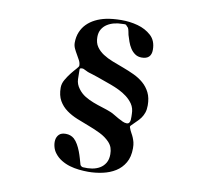

<svg xmlns="http://www.w3.org/2000/svg" viewBox="-92 -858 1183 1083"><g transform="rotate(10 500.0 -317.0)"><path d="M432 91Q436 97 443 100Q444 100 445.5 100.5Q447 101 449 101Q475 103 499.5 99Q524 95 543.5 83.5Q563 72 575 52Q587 32 587 2Q587 -18 581.5 -34.5Q576 -51 562 -66Q539 -90 506.5 -106Q474 -122 439 -135Q404 -148 369.5 -162Q335 -176 307.5 -196Q280 -216 263 -245.5Q246 -275 246 -320Q246 -343 259 -365.5Q272 -388 287 -407Q302 -426 315 -440Q328 -454 328 -460Q328 -475 320.5 -489.5Q313 -504 304 -519Q295 -534 287.5 -550Q280 -566 280 -583Q280 -617 291.5 -644.5Q303 -672 323 -692Q343 -712 370 -725.5Q397 -739 429 -746Q466 -754 516 -754.5Q566 -755 611.5 -742.5Q657 -730 689 -701Q721 -672 721 -620Q721 -566 666 -566Q644 -566 628 -577Q612 -588 601 -605Q590 -622 583 -642Q576 -662 571 -679Q569 -688 567 -699Q565 -710 561 -718Q560 -719 554 -725.5Q548 -732 547 -733Q542 -735 536 -734.5Q530 -734 525 -734Q502 -734 480 -728.5Q458 -723 440 -711.5Q422 -700 411 -681.5Q400 -663 400 -637Q400 -604 415 -582Q430 -560 454.5 -544Q479 -528 510 -516Q541 -504 573.5 -492Q606 -480 637 -465.5Q668 -451 692.5 -430Q717 -409 732 -379Q747 -349 747 -306Q747 -282 741 -264.5Q735 -247 725 -233Q715 -219 701.5 -206.5Q688 -194 673 -178Q667 -172 670 -166Q676 -149 683 -137Q690 -125 695 -113Q700 -101 703.5 -87.5Q707 -74 707 -53Q707 -4 687.5 29.5Q668 63 636 83Q604 103 563 112Q522 121 480 121Q455 121 427.5 118Q400 115 374.5 107.5Q349 100 326 86Q303 72 287 51Q275 36 269.5 15.5Q264 -5 266.5 -23.5Q269 -42 281.5 -55Q294 -68 320 -68Q348 -68 368 -51Q381 -39 391 -21.5Q401 -4 408.5 15.5Q416 35 421.5 54.5Q427 74 432 91ZM355 -446Q351 -448 342 -447Q333 -446 333 -440Q333 -411 334 -383Q335 -355 354 -330Q371 -307 394 -293Q417 -279 443 -269Q469 -259 495.5 -251Q522 -243 547 -233Q557 -229 570 -221Q583 -213 596.5 -205.5Q610 -198 623 -192Q636 -186 647 -186Q657 -186 661.5 -192.5Q666 -199 667 -208.5Q668 -218 667.5 -228Q667 -238 667 -244Q667 -259 663 -273.5Q659 -288 650 -301Q635 -322 614.5 -337.5Q594 -353 570.5 -364.5Q547 -376 522.5 -385Q498 -394 475 -402Q458 -408 441.5 -414Q425 -420 408 -425Q399 -428 390 -430.5Q381 -433 372 -438Q367 -440 363.5 -442Q360 -444 355 -446Z"/></g></svg>

Font: SoukouMincho
Style: Regular
Weight: 400
Designer: Dr. Ken Lunde (project architect, glyph set definition & overall production); Masataka HATTORI  (production & ideograph 
Foundry: Adobe Systems Incorporated
Version: Version 1.00